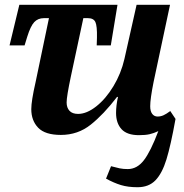

<svg xmlns="http://www.w3.org/2000/svg" viewBox="-20 -556 771 804"><path d="M424 192 445 140Q467 146 481.5 149Q496 152 515 152Q554 152 582.5 115Q611 78 643 -7Q624 2 606.5 6Q589 10 562 10Q512 10 489 -15Q466 -40 466 -83Q466 -114 474 -150H470Q414 -77 360 -34Q306 9 235 9Q169 9 140 -21Q111 -51 111 -99Q111 -133 129 -212L185 -480H164Q139 -480 123.5 -463.5Q108 -447 94 -402L83 -366H20L61 -536H472L444 -366H385L386 -399Q387 -447 379.5 -463.5Q372 -480 348 -480H329L277 -237Q259 -152 259 -127Q259 -105 271 -92Q283 -79 307 -79Q343 -79 383 -110.5Q423 -142 455 -195Q487 -248 501 -309L552 -536H692L623 -212Q609 -142 609 -111Q609 -90 617.5 -79Q626 -68 640 -68Q653 -68 665 -73.5Q677 -79 693 -91L715 -58Q695 53 677 111.5Q659 170 631 199Q603 228 556 228Q516 228 486.5 219Q457 210 424 192Z"/></svg>

Font: Noto Serif Narrow
Style: Bold Italic
Weight: 700
Width: 4
Italic angle: -12°
Designer: Monotype Design Team
Foundry: Monotype Imaging Inc.
Version: Version 1.001